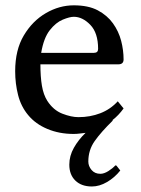

<svg xmlns="http://www.w3.org/2000/svg" viewBox="-20 -485 520 710"><path d="M415.5 -110.4 437 -84Q418.9 -58.6 395.5 -40.5L397.5 -39.6Q354 2.9 330.3 36.4Q306.6 69.8 306.6 112.3Q306.6 129.4 318.6 143.6Q330.6 157.7 351.1 157.7Q364.7 157.7 380.6 147.7Q396.5 137.7 406.7 126.5L410.6 127.4L424.8 145.5Q403.8 171.9 375.7 188.2Q347.7 204.6 319.8 204.6Q281.2 204.6 258.8 182.9Q236.3 161.1 236.3 124Q236.3 91.3 253.2 61.5Q270 31.7 296.4 6.3Q286.1 7.3 275.1 8.8Q264.2 10.3 252 10.3Q199.2 10.3 155.3 -8.1Q111.3 -26.4 84 -59.6Q57.6 -91.3 46.9 -133.5Q36.1 -175.8 36.1 -221.7Q36.1 -300.3 68.1 -354Q100.1 -407.7 149.7 -436.5Q199.2 -465.3 252.9 -465.3Q306.6 -465.3 341.6 -446.8Q376.5 -428.2 397.7 -398.7Q418.9 -369.1 428 -334.2Q437 -299.3 437 -265.1Q437 -247.1 417.5 -247.1H129.4Q129.4 -201.2 135 -168Q140.6 -134.8 154.8 -112.3Q177.2 -77.6 210.4 -64.7Q243.7 -51.8 270 -51.8Q313.5 -51.8 350.8 -66.2Q388.2 -80.6 415.5 -110.4ZM132.3 -289.6H327.6Q342.8 -289.6 342.8 -304.2Q342.8 -363.3 314 -393.1Q285.2 -422.9 252.9 -422.9Q237.8 -422.9 212.2 -412.4Q186.5 -401.9 164.1 -373.3Q141.6 -344.7 132.3 -289.6Z"/></svg>

Font: Kurinto Seri
Style: Regular
Weight: 400
Designer: Kurinto was developed by Clint Goss from a range of fonts that are compatible with the SIL Open Font License Version 1.1
Foundry: Clinton F. Goss
Version: Version 2.196; July 25, 2020